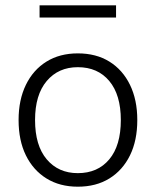

<svg xmlns="http://www.w3.org/2000/svg" viewBox="-20 -695 587 723"><path d="M273 8Q205 8 155 -23Q105 -54 77.5 -110Q50 -166 50 -243Q50 -319 77.5 -375.5Q105 -432 155 -463Q205 -494 273 -494Q342 -494 392 -463Q442 -432 469.5 -375.5Q497 -319 497 -243Q497 -166 469.5 -110Q442 -54 392 -23Q342 8 273 8ZM273 -43Q348 -43 391.5 -95Q435 -147 435 -243Q435 -338 391.5 -390Q348 -442 273 -442Q200 -442 156 -390Q112 -338 112 -243Q112 -147 156 -95Q200 -43 273 -43ZM129 -629V-675H417V-629Z"/></svg>

Font: Nunito Sans 12pt Light
Style: Regular
Weight: 300
Designer: Vernon Adams
Foundry: Vernon Adams
Version: Version 3.101;gftools[0.9.27]